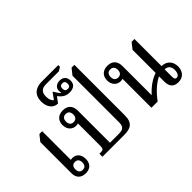

<svg xmlns="http://www.w3.org/2000/svg" viewBox="-120 -1306 1747 1747"><g transform="rotate(-45 753.5 -432.0)"><path d="M192 0C252 0 284 -36 284 -93C284 -150 252 -186 203 -186C194 -186 185 -185 181 -184V-552H145L99 -494V-93C99 -34 133 0 192 0ZM194 -42C163 -42 149 -62 149 -93C149 -124 163 -144 194 -144C225 -144 239 -124 239 -93C239 -62 225 -42 194 -42Z M404 0H684C766 0 815 -24 815 -122V-772H779L733 -714V-112C733 -58 710 -42 659 -42H543V-454C543 -523 504 -554 447 -554C386 -554 351 -517 351 -461C351 -403 388 -368 435 -368C445 -368 454 -370 461 -372V-79C461 -49 450 -39 426 -39H404ZM442 -408C413 -408 396 -426 396 -460C396 -494 413 -512 442 -512C472 -512 489 -494 489 -460C489 -426 472 -408 442 -408Z M608 -624C660 -624 690 -648 690 -694C690 -739 664 -766 619 -766C574 -766 548 -738 548 -705C548 -695 549 -687 552 -678L549 -676C535 -688 513 -721 504 -738H501L456 -676C440 -689 428 -712 428 -751C428 -794 444 -830 508 -830H674L710 -852V-874H495C418 -874 365 -834 365 -749C365 -679 402 -628 461 -628L502 -683C538 -634 572 -624 608 -624ZM619 -659C596 -659 585 -671 585 -695C585 -719 596 -731 619 -731C642 -731 651 -718 651 -695C651 -672 642 -659 619 -659Z M1035 0H1115C1166 -70 1229 -128 1286 -153V-85C1286 -15 1322 10 1375 10C1442 10 1473 -41 1473 -94C1473 -159 1431 -203 1368 -203V-552H1332L1286 -494V-197C1232 -180 1171 -139 1120 -82H1117V-454C1117 -523 1078 -554 1021 -554C960 -554 925 -517 925 -461C925 -403 962 -368 1009 -368C1019 -368 1028 -370 1035 -372ZM1016 -408C987 -408 970 -426 970 -460C970 -494 987 -512 1016 -512C1046 -512 1063 -494 1063 -460C1063 -426 1046 -408 1016 -408ZM1392 -30C1372 -30 1367 -44 1367 -66V-162C1404 -162 1429 -139 1429 -92C1429 -55 1413 -30 1392 -30Z"/></g></svg>

Font: Noto Serif Thai SemiCondensed
Style: Regular
Weight: 400
Width: 4
Designer: Monotype Design Team
Foundry: Monotype Imaging Inc.
Version: Version 2.002